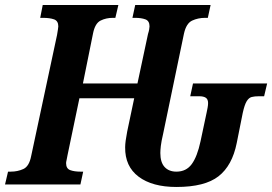

<svg xmlns="http://www.w3.org/2000/svg" viewBox="-41 -734 1083 764"><path d="M661 10Q565 10 510.5 -31Q456 -72 457 -148Q457 -169 465 -210L493 -343H275L228 -118Q226 -106 224 -97.5Q222 -89 222 -85Q222 -63 238.5 -57Q255 -51 279 -51H290L279 0H-21L-9 -51H2Q29 -51 52 -61.5Q75 -72 83 -113L186 -595Q188 -608 189.5 -616.5Q191 -625 191 -629Q191 -651 174 -657Q157 -663 130 -663H119L129 -714H430L418 -663H408Q381 -663 359 -652Q337 -641 329 -600L289 -402H506L548 -599Q551 -608 552.5 -616.5Q554 -625 554 -629Q554 -651 537.5 -657Q521 -663 497 -663H486L497 -714H797L786 -663H775Q747 -663 723.5 -652Q700 -641 691 -600L608 -201Q601 -171 599 -153.5Q597 -136 597 -125Q597 -88 614 -69.5Q631 -51 661 -51Q700 -51 722 -81Q744 -111 757 -172L781 -285Q783 -294 785 -305Q787 -316 787 -324Q787 -339 778 -345Q769 -351 752 -351H716L727 -402H1022L1010 -351H989Q972 -351 960.5 -348Q949 -345 940.5 -331Q932 -317 925 -285L901 -165Q883 -75 828.5 -32.5Q774 10 661 10Z"/></svg>

Font: Noto Serif Condensed
Style: Bold Italic
Weight: 700
Width: 3
Italic angle: -12°
Designer: Monotype Design Team
Foundry: Monotype Imaging Inc.
Version: Version 2.014